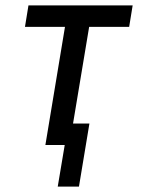

<svg xmlns="http://www.w3.org/2000/svg" viewBox="-20 -540 540 715"><path d="M195 155 221 0H149L222 -440H73L86 -520H474L461 -440H312L252 -80H313L274 155Z"/></svg>

Font: Iosevka Term Curly Md Obl
Style: Regular
Weight: 500
Italic angle: -9°
Designer: Belleve Invis
Foundry: Belleve Invis
Version: Version 32.3.0